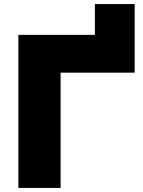

<svg xmlns="http://www.w3.org/2000/svg" viewBox="-20 -921 699 941"><path d="M539 -750 445 -656V-901H640V-565H184L277 -659V0H70V-750Z"/></svg>

Font: Unbounded
Style: Bold
Weight: 700
Designer: Luke Prowse, Jean-Baptiste Morizot, Fátima Lázaro, Florian Runge
Foundry: NaN
Version: Version 1.700